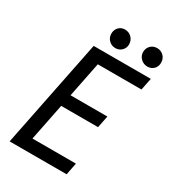

<svg xmlns="http://www.w3.org/2000/svg" viewBox="-213 -1000 987 1108"><g transform="rotate(30 281.0 -446.0)"><path d="M32.2 0 176.8 -719.7H557.6L541.5 -639.6H250.5L203.6 -406.2H449.2L433.1 -326.2H187.5L138.2 -80.1H427.7L412.1 0ZM504.4 -771Q478.5 -771 460 -788.8Q441.4 -806.6 441.4 -832Q441.4 -857.9 458.3 -875Q475.1 -892.1 501.5 -892.1Q526.4 -892.1 544.2 -875Q562 -857.9 562.5 -830.1Q562.5 -803.7 545.9 -787.4Q529.3 -771 504.4 -771ZM290.5 -771Q265.1 -771 247.3 -788.8Q229.5 -806.6 229.5 -832Q229.5 -857.9 245.6 -875Q261.7 -892.1 286.6 -892.1Q314 -892.1 331.8 -873.5Q349.6 -855 349.6 -829.1Q349.6 -805.2 333 -788.1Q316.4 -771 290.5 -771Z"/></g></svg>

Font: Reddit Sans
Style: Italic
Weight: 400
Italic angle: -11.25°
Designer: Stephen Hutchings
Version: Version 1.013